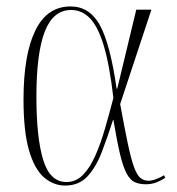

<svg xmlns="http://www.w3.org/2000/svg" viewBox="-20 -566 548 596"><path d="M182 10Q146 10 116.5 -15.5Q87 -41 70 -99.5Q53 -158 53 -257Q53 -396 89.5 -471Q126 -546 199 -546Q258 -546 290 -488Q322 -430 342 -291H344L403 -536H450L353 -243Q367 -166 377 -119Q387 -72 396 -47.5Q405 -23 415.5 -14Q426 -5 441 -5Q452 -5 466 -10.5Q480 -16 489 -22L493 -14Q481 -6 466 0Q451 6 433 6Q413 6 398.5 -0.5Q384 -7 373 -27.5Q362 -48 352.5 -88Q343 -128 332 -194H331Q314 -141 296 -94Q278 -47 251.5 -18.5Q225 10 182 10ZM186 -1Q216 -1 237.5 -23Q259 -45 275.5 -82Q292 -119 305.5 -165.5Q319 -212 332 -262Q320 -365 302 -424.5Q284 -484 259 -509.5Q234 -535 201 -535Q145 -535 119 -468Q93 -401 93 -266Q93 -139 114 -70Q135 -1 186 -1Z"/></svg>

Font: Noto Serif Display ExtraCondensed ExtraLight
Style: Regular
Weight: 200
Width: 2
Designer: Monotype Design Team
Foundry: Monotype Imaging Inc.
Version: Version 2.009